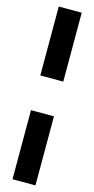

<svg xmlns="http://www.w3.org/2000/svg" viewBox="-150 -827 528 1074"><g transform="rotate(15 114.0 -290.0)"><path d="M180 -391H47V-790H180ZM47 -190H180V210H47Z"/></g></svg>

Font: Georama ExtraCondensed Thin
Style: Bold
Weight: 700
Version: Version 1.001